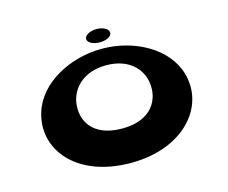

<svg xmlns="http://www.w3.org/2000/svg" viewBox="-99 -825 1161 979"><g transform="rotate(-15 481.0 -335.5)"><path d="M103 -353C45 -169 190 17 479 17C760 17 916 -169 861 -353C819 -495 654 -584 484 -584C316 -584 147 -495 103 -353ZM288 -353C301 -430 367 -497 484 -497C601 -497 665 -430 676 -353C689 -265 639 -164 481 -164C319 -164 274 -265 288 -353ZM484 -688C450 -688 422 -673 420 -654C419 -634 447 -618 484 -618C520 -618 549 -634 547 -654C546 -673 518 -688 484 -688Z"/></g></svg>

Font: Hussar Milosc
Style: Bold
Weight: 700
Foundry: Cannot Into Space Fonts
Version: Version 1.02